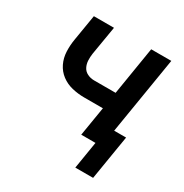

<svg xmlns="http://www.w3.org/2000/svg" viewBox="-159 -656 895 934"><g transform="rotate(30 288.0 -188.5)"><path d="M492 153 533 -97H466L537 -530H424L380 -260H259Q239 -260 221.5 -268.5Q204 -277 195.5 -293.5Q187 -310 186 -329.5Q185 -349 188 -369L215 -530H102L78 -385Q72 -350 73.5 -315Q75 -280 89.5 -250Q104 -220 130.5 -200Q157 -180 190.5 -172Q224 -164 259 -164H364L337 0H417L392 153Z"/></g></svg>

Font: Iosevka Sparkle Semibold
Style: Italic
Weight: 600
Italic angle: -9°
Designer: Belleve Invis
Foundry: Belleve Invis
Version: Version 4.5.0; ttfautohint (v1.8.3)